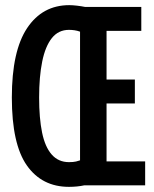

<svg xmlns="http://www.w3.org/2000/svg" viewBox="-20 -720 600 746"><path d="M248 6Q143 6 84.5 -77Q26 -160 26 -341Q26 -522 85.5 -611Q145 -700 249 -700Q262 -700 279 -698Q296 -696 311 -693H529V-600H394V-411H504V-318H394V-93H544V0H308Q294 3 279 4.5Q264 6 248 6ZM248 -90Q265 -90 275.5 -92.5Q286 -95 291 -97V-597Q280 -601 269 -602.5Q258 -604 248 -604Q207 -604 181.5 -572Q156 -540 144 -481Q132 -422 132 -341Q132 -261 143.5 -205Q155 -149 181 -119.5Q207 -90 248 -90Z"/></svg>

Font: Ubuntu Sans Mono Medium
Style: Regular
Weight: 500
Monospace: yes
Designer: Dalton Maag Ltd
Foundry: Dalton Maag Ltd
Version: Version 1.006